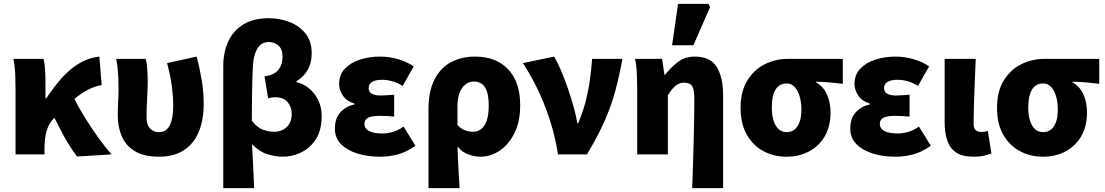

<svg xmlns="http://www.w3.org/2000/svg" viewBox="-20 -805 5763 1001"><path d="M61 0V-342Q61 -372 59.5 -414.5Q58 -457 50 -498H207Q213 -474 215 -441.5Q217 -409 217 -374V-292H221Q258 -348 299 -395Q340 -442 389.5 -472.5Q439 -503 498 -510L510 -362Q471 -354 436.5 -336Q402 -318 361.5 -284Q321 -250 264 -192Q236 -164 224 -126Q212 -88 212 -30V0ZM382 11Q363 -13 343.5 -44Q324 -75 303.5 -113.5Q283 -152 260 -198L361 -302Q386 -252 420 -196.5Q454 -141 491 -89.5Q528 -38 562 0Z M809 12Q732 12 684.5 -16Q637 -44 615.5 -93Q594 -142 594 -203Q594 -239 596 -273Q598 -307 598 -342Q598 -372 596 -414.5Q594 -457 586 -498H740Q746 -473 748 -441Q750 -409 750 -374Q750 -345 747 -292.5Q744 -240 744 -190Q744 -166 752.5 -149.5Q761 -133 775.5 -124.5Q790 -116 809 -116Q834 -116 850 -131Q866 -146 874.5 -176.5Q883 -207 883 -256Q883 -302 876 -355.5Q869 -409 851 -476L1005 -510Q1021 -451 1031.5 -388Q1042 -325 1042 -264Q1042 -179 1016 -117Q990 -55 938 -21.5Q886 12 809 12Z M1144 176V-461Q1144 -531 1169.5 -587.5Q1195 -644 1247.5 -677Q1300 -710 1382 -710Q1438 -710 1489 -690.5Q1540 -671 1572.5 -630.5Q1605 -590 1605 -527Q1605 -477 1584.5 -441Q1564 -405 1525 -381V-377Q1561 -369 1590.5 -345Q1620 -321 1638.5 -284Q1657 -247 1657 -201Q1657 -126 1627 -79.5Q1597 -33 1550.5 -10.5Q1504 12 1456 12Q1416 12 1374 -1Q1332 -14 1294 -53Q1297 5 1300 62.5Q1303 120 1305 176ZM1409 -118Q1433 -118 1454 -128Q1475 -138 1488 -159Q1501 -180 1501 -212Q1501 -247 1479.5 -272.5Q1458 -298 1416 -298Q1394 -298 1378 -292L1359 -407Q1395 -412 1415.5 -426.5Q1436 -441 1444.5 -463Q1453 -485 1453 -511Q1453 -549 1431.5 -567.5Q1410 -586 1382 -586Q1341 -586 1320.5 -549.5Q1300 -513 1298 -452Q1295 -383 1294 -314.5Q1293 -246 1293 -176Q1320 -140 1351 -129Q1382 -118 1409 -118Z M1961 12Q1897 12 1843.5 -4.5Q1790 -21 1758 -53.5Q1726 -86 1726 -134Q1726 -188 1754 -219Q1782 -250 1828 -261V-265Q1786 -278 1767 -307.5Q1748 -337 1748 -366Q1748 -416 1778.5 -447.5Q1809 -479 1857.5 -494.5Q1906 -510 1963 -510Q2008 -510 2054 -497Q2100 -484 2137 -459L2079 -357Q2054 -373 2026.5 -381Q1999 -389 1972 -389Q1937 -389 1919.5 -377.5Q1902 -366 1902 -346Q1902 -325 1919 -316Q1936 -307 1963 -307Q1979 -307 1998.5 -308.5Q2018 -310 2035 -311V-197Q2017 -199 1997.5 -200Q1978 -201 1961 -201Q1919 -201 1899.5 -191.5Q1880 -182 1880 -159Q1880 -135 1904 -122Q1928 -109 1976 -109Q1998 -109 2027 -117Q2056 -125 2084 -145L2146 -45Q2097 -11 2052.5 0.5Q2008 12 1961 12Z M2214 176V-235Q2214 -331 2246 -392Q2278 -453 2332.5 -481.5Q2387 -510 2456 -510Q2566 -510 2629 -444Q2692 -378 2692 -257Q2692 -171 2662 -111Q2632 -51 2585 -19.5Q2538 12 2485 12Q2455 12 2422.5 0.5Q2390 -11 2365 -41Q2366 -4 2368 33Q2370 70 2372 105.5Q2374 141 2376 176ZM2447 -118Q2469 -118 2487.5 -131.5Q2506 -145 2517 -175Q2528 -205 2528 -255Q2528 -298 2519.5 -325.5Q2511 -353 2493.5 -366.5Q2476 -380 2450 -380Q2425 -380 2405.5 -364Q2386 -348 2375.5 -319Q2365 -290 2365 -251V-153Q2385 -132 2405.5 -125Q2426 -118 2447 -118Z M2889 0Q2875 -92 2847 -178.5Q2819 -265 2782.5 -340.5Q2746 -416 2706 -476L2869 -510Q2888 -478 2906.5 -434Q2925 -390 2941.5 -341.5Q2958 -293 2971 -246.5Q2984 -200 2990 -162H2994Q3018 -218 3032.5 -273.5Q3047 -329 3055 -385.5Q3063 -442 3067 -498H3225Q3209 -410 3188 -331.5Q3167 -253 3131.5 -173Q3096 -93 3040 0Z M3589 176Q3591 118 3593 54Q3595 -10 3596.5 -73Q3598 -136 3599 -191.5Q3600 -247 3600 -288Q3600 -338 3588.5 -356Q3577 -374 3546 -374Q3530 -374 3516 -367Q3502 -360 3489 -345.5Q3476 -331 3462 -309V0H3302V-342Q3302 -372 3300.5 -414.5Q3299 -457 3291 -498H3432L3444 -415H3447Q3478 -454 3514.5 -482Q3551 -510 3602 -510Q3684 -510 3717 -455.5Q3750 -401 3750 -308V176ZM3484 -569 3515 -785H3673L3682 -768L3595 -569Z M4080 12Q4014 12 3959.5 -17.5Q3905 -47 3873 -103.5Q3841 -160 3841 -243Q3841 -329 3876.5 -386Q3912 -443 3968 -470.5Q4024 -498 4087 -498H4374V-368Q4334 -373 4304 -375.5Q4274 -378 4235 -379V-375Q4272 -355 4291 -313.5Q4310 -272 4310 -218Q4310 -147 4280.5 -95.5Q4251 -44 4199 -16Q4147 12 4080 12ZM4081 -116Q4106 -116 4123 -130Q4140 -144 4149 -170Q4158 -196 4158 -234Q4158 -272 4149 -302.5Q4140 -333 4123 -351.5Q4106 -370 4082 -370Q4057 -370 4040 -357Q4023 -344 4013.5 -316.5Q4004 -289 4004 -243Q4004 -203 4013.5 -174.5Q4023 -146 4040 -131Q4057 -116 4081 -116Z M4648 12Q4584 12 4530.5 -4.5Q4477 -21 4445 -53.5Q4413 -86 4413 -134Q4413 -188 4441 -219Q4469 -250 4515 -261V-265Q4473 -278 4454 -307.5Q4435 -337 4435 -366Q4435 -416 4465.5 -447.5Q4496 -479 4544.5 -494.5Q4593 -510 4650 -510Q4695 -510 4741 -497Q4787 -484 4824 -459L4766 -357Q4741 -373 4713.5 -381Q4686 -389 4659 -389Q4624 -389 4606.5 -377.5Q4589 -366 4589 -346Q4589 -325 4606 -316Q4623 -307 4650 -307Q4666 -307 4685.5 -308.5Q4705 -310 4722 -311V-197Q4704 -199 4684.5 -200Q4665 -201 4648 -201Q4606 -201 4586.5 -191.5Q4567 -182 4567 -159Q4567 -135 4591 -122Q4615 -109 4663 -109Q4685 -109 4714 -117Q4743 -125 4771 -145L4833 -45Q4784 -11 4739.5 0.5Q4695 12 4648 12Z M5056 12Q4997 12 4964.5 -10Q4932 -32 4918.5 -72.5Q4905 -113 4905 -166V-498H5067Q5065 -442 5062 -377.5Q5059 -313 5057.5 -255.5Q5056 -198 5056 -160Q5056 -136 5066.5 -126.5Q5077 -117 5098 -117Q5104 -117 5113.5 -118.5Q5123 -120 5130 -123L5149 -5Q5132 1 5111 6.5Q5090 12 5056 12Z M5417 12Q5351 12 5296.5 -17.5Q5242 -47 5210 -103.5Q5178 -160 5178 -243Q5178 -329 5213.5 -386Q5249 -443 5305 -470.5Q5361 -498 5424 -498H5711V-368Q5671 -373 5641 -375.5Q5611 -378 5572 -379V-375Q5609 -355 5628 -313.5Q5647 -272 5647 -218Q5647 -147 5617.5 -95.5Q5588 -44 5536 -16Q5484 12 5417 12ZM5418 -116Q5443 -116 5460 -130Q5477 -144 5486 -170Q5495 -196 5495 -234Q5495 -272 5486 -302.5Q5477 -333 5460 -351.5Q5443 -370 5419 -370Q5394 -370 5377 -357Q5360 -344 5350.5 -316.5Q5341 -289 5341 -243Q5341 -203 5350.5 -174.5Q5360 -146 5377 -131Q5394 -116 5418 -116Z"/></svg>

Font: Source Sans 3 ExtraBold
Style: Regular
Weight: 800
Designer: Paul D. Hunt
Foundry: Adobe
Version: Version 3.052;hotconv 1.1.0;makeotfexe 2.6.0